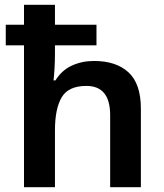

<svg xmlns="http://www.w3.org/2000/svg" viewBox="-20 -780 684 800"><path d="M209 -760V-677H382V-591H209V-556Q209 -523 207 -491.5Q205 -460 203 -445H211Q237 -487 279 -506.5Q321 -526 372 -526Q464 -526 515.5 -478.5Q567 -431 567 -327V0H439V-300Q439 -422 340 -422Q265 -422 237 -374.5Q209 -327 209 -237V0H80V-591H4V-677H80V-760Z"/></svg>

Font: Noto Sans Adlam SemiBold
Style: Regular
Weight: 600
Version: Version 3.001